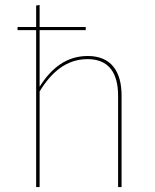

<svg xmlns="http://www.w3.org/2000/svg" viewBox="-20 -754 626 774"><path d="M333.6 -528.3C249.1 -528.3 187.2 -480.2 139.7 -404.4V-632.4H325.6V-645.1H139.7V-733.9L125.7 -731.7V-645.1H50.7V-632.4H125.7V0H139.7V-385.3C188.1 -464.4 248.3 -515.6 333.1 -515.6C418 -515.6 456.1 -461 456.1 -367.1V0H470.1V-368.8C470.1 -467.1 427.1 -528.3 333.6 -528.3Z"/></svg>

Font: Fira Sans Hair
Style: Regular
Weight: 100
Designer: bBox Type GmbH & Carrois Corporate GbR & Edenspiekermann AG
Foundry: bBox Type GmbH & Carrois Corporate GbR & Edenspiekermann AG
Version: Version 4.300;PS 004.300;hotconv 1.0.88;makeotf.lib2.5.64775